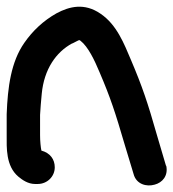

<svg xmlns="http://www.w3.org/2000/svg" viewBox="-20 -563 519 575"><path d="M0 -158C0 -121 -3 -66 35 -34C47 -24 64 -12 85 -12H93C121 -12 144 -34 144 -62C144 -86 130 -105 104 -112C102 -121 100 -140 100 -158V-219C101 -239 103 -260 105 -282C112 -356 148 -407 196 -433H197C208 -439 217 -443 217 -443C217 -443 218 -443 221 -441C244 -423 263 -383 278 -347C311 -270 325 -227 354 -128L380 -42C388 -11 419 -3 443 -10C466 -16 484 -36 478 -66L477 -67L451 -155C422 -257 406 -304 372 -384C352 -431 330 -489 281 -522C233 -555 188 -544 149 -523C110 -501 78 -471 53 -435C13 -378 3 -302 0 -221Z"/></svg>

Font: Stray Cat
Style: ExBlk
Weight: 1000
Version: Version 1.0